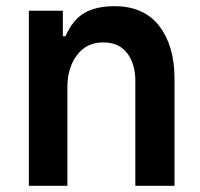

<svg xmlns="http://www.w3.org/2000/svg" viewBox="-20 -598 644 618"><path d="M541.7 0V-345.8Q541.7 -450 492.7 -514.1Q443.8 -578.1 347.9 -578.1Q290.6 -578.1 252.6 -556.8Q214.6 -535.4 190.6 -481.3H182.3V-563.5H72.9V0H196.9V-317.7Q196.9 -379.2 227.6 -420.3Q258.3 -461.5 312.5 -461.5Q362.5 -461.5 389.1 -427.1Q415.6 -392.7 415.6 -337.5V0Z"/></svg>

Font: Vladivostok Bold
Style: Regular
Weight: 700
Width: 4
Designer: Michael Sharanda
Foundry: Michael Sharanda
Version: Version 1.005